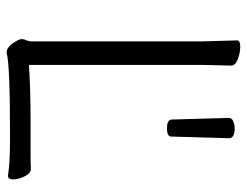

<svg xmlns="http://www.w3.org/2000/svg" viewBox="-104 -642 754 587"><g transform="rotate(90 273.5 -348.0)"><path d="M178 -59Q256 -64 345 -64H458Q482 -64 495 -65H496Q509 -65 518.5 -46Q528 -27 528 -11Q528 5 517 5H516Q477 -1 413 -1H372Q180 -1 142 9H139Q122 9 106 -19Q99 -30 99 -37Q99 -44 102.5 -51Q106 -58 106 -70V-589L103 -695Q103 -705 122 -705Q141 -705 160.5 -697.5Q180 -690 180 -677L178 -588ZM397 -494Q397 -481 372 -481Q347 -481 345 -494L340 -670Q340 -679 350 -683.5Q360 -688 371 -688Q402 -688 402 -671V-670Z"/></g></svg>

Font: LXGW WenKai
Style: Regular
Weight: 400
Designer: LXGW / Fontworks Inc.
Foundry: LXGW / Fontworks Inc.
Version: Version 1.520; June 14, 2025